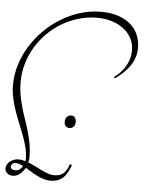

<svg xmlns="http://www.w3.org/2000/svg" viewBox="-56 -808 677 894"><g transform="rotate(5 283.0 -361.0)"><path d="M465.8 -465.8Q480.5 -475.6 493.7 -489.3Q506.8 -502.9 517.1 -519.8Q527.3 -536.6 533.2 -555.9Q539.1 -575.2 539.1 -596.2Q539.1 -627.9 525.1 -653.6Q511.2 -679.2 487.3 -697Q463.4 -714.8 431.9 -724.4Q400.4 -733.9 365.2 -733.9Q321.3 -733.9 279.8 -721.9Q238.3 -710 201.7 -688.5Q165 -667 134.5 -636.7Q104 -606.4 81.8 -569.8Q59.6 -533.2 47.4 -491.2Q35.2 -449.2 35.2 -403.8Q35.2 -372.6 40.5 -343.8Q45.9 -314.9 53.7 -287.1Q61.5 -259.3 71 -232.2Q80.6 -205.1 88.4 -177.7Q96.2 -150.4 101.6 -122.1Q106.9 -93.8 106.9 -64Q106.9 -56.6 106.2 -49.3Q105.5 -42 103 -35.2Q119.6 -28.8 136 -20.3Q152.3 -11.7 168.2 -4.2Q184.1 3.4 199.2 8.8Q214.4 14.2 229 14.2Q244.1 14.2 255.1 10Q266.1 5.9 273.9 -2Q281.7 -9.8 287.4 -20Q293 -30.3 296.9 -43L307.1 -41Q292 3.9 269.5 22.5Q247.1 41 214.8 41Q196.8 41 180.4 35.9Q164.1 30.8 149.2 23.2Q134.3 15.6 120.6 6.8Q106.9 -2 94.2 -8.8Q85 8.3 70.3 20.8Q55.7 33.2 36.1 33.2Q19 33.2 9.5 23.4Q0 13.7 0 2.9Q0 -7.3 4.9 -16.1Q9.8 -24.9 17.8 -31.2Q25.9 -37.6 35.9 -41.3Q45.9 -44.9 56.2 -44.9Q72.3 -44.9 89.8 -39.1Q89.8 -42 90.3 -44.7Q90.8 -47.4 90.8 -49.8Q90.8 -75.7 84.2 -102.3Q77.6 -128.9 67.6 -156Q57.6 -183.1 45.9 -211.2Q34.2 -239.3 24.2 -268.1Q14.2 -296.9 7.6 -326.9Q1 -356.9 1 -388.2Q1 -436.5 15.4 -482.9Q29.8 -529.3 55.7 -571Q81.5 -612.8 116.9 -647.9Q152.3 -683.1 194.6 -708.7Q236.8 -734.4 283.9 -748.8Q331.1 -763.2 379.9 -763.2Q425.8 -763.2 460.7 -751.5Q495.6 -739.7 519 -719.2Q542.5 -698.7 554.2 -670.9Q565.9 -643.1 565.9 -610.8Q565.9 -585.9 558.6 -564.7Q551.3 -543.5 538.6 -524.9Q525.9 -506.3 508.5 -490.2Q491.2 -474.1 471.2 -460ZM45.9 6.8Q58.6 6.8 67.1 0.2Q75.7 -6.3 81.1 -16.1Q71.8 -20.5 63 -23.7Q54.2 -26.9 45.9 -26.9Q34.7 -26.9 29.3 -21Q23.9 -15.1 23.9 -8.8Q23.9 -2 29.3 2.4Q34.7 6.8 45.9 6.8ZM284.2 -270Q295.9 -270 301.5 -261.5Q307.1 -252.9 307.1 -241.2Q307.1 -227.1 299.1 -219Q291 -210.9 279.8 -210.9Q271.5 -210.9 263.7 -217.3Q255.9 -223.6 255.9 -237.8Q255.9 -253.4 263.9 -261.7Q272 -270 284.2 -270Z"/></g></svg>

Font: Stalemate
Style: Regular
Weight: 400
Designer: Astigmatic (AOETI)
Foundry: Astigmatic (AOETI)
Version: Version 001.000